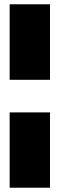

<svg xmlns="http://www.w3.org/2000/svg" viewBox="-20 -755 278 895"><path d="M25 -383V-735H213V-383ZM25 120V-231H213V120Z"/></svg>

Font: Kanit
Style: Bold
Weight: 700
Designer: Katatrad Team
Foundry: CadsonDemak
Version: Version 2.000; ttfautohint (v1.8.3)